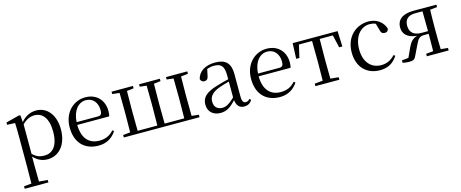

<svg xmlns="http://www.w3.org/2000/svg" viewBox="-43 -1180 5016 2089"><g transform="rotate(-15 2465.0 -135.5)"><path d="M367 15C496 15 589 -92 589 -263C589 -427 502 -531 380 -531C319 -531 258 -506 208 -446L203 -520L190 -528L36 -488V-462L125 -458C127 -408 128 -355 128 -287V27L126 224L41 232V260H308V232L211 224L209 27V-58C257 -3 313 15 367 15ZM211 -420C261 -470 304 -485 348 -485C439 -485 501 -413 501 -261C501 -95 430 -33 343 -33C294 -33 254 -46 211 -88Z M941 15C1031 15 1098 -26 1142 -94L1126 -108C1085 -60 1034 -35 963 -35C853 -35 775 -104 773 -263H1133C1138 -279 1140 -299 1140 -323C1140 -441 1063 -531 933 -531C800 -531 686 -425 686 -257C686 -76 793 15 941 15ZM774 -294C781 -424 848 -499 931 -499C1012 -499 1060 -437 1060 -352C1060 -312 1050 -294 1015 -294Z M1351 0H2080V-28L2000 -36L1998 -229V-288L2000 -480L2080 -489V-516H1840V-489L1916 -480L1918 -288V-229L1916 -31H1695L1693 -229V-288L1695 -480L1771 -489V-516H1537V-489L1613 -480L1615 -288V-229L1613 -31H1391L1389 -229V-288L1391 -480L1468 -489V-516H1227V-489L1308 -480L1310 -288V-229L1308 -36L1227 -28V0Z M2581 14C2620 14 2650 -2 2671 -37L2655 -52C2639 -34 2627 -28 2610 -28C2583 -28 2568 -45 2568 -108V-355C2568 -479 2512 -531 2396 -531C2283 -531 2209 -482 2189 -400C2195 -377 2210 -364 2233 -364C2258 -364 2275 -377 2281 -413L2296 -485C2323 -495 2348 -500 2374 -500C2453 -500 2488 -470 2488 -359V-318C2444 -308 2397 -295 2355 -282C2223 -244 2176 -193 2176 -115C2176 -32 2235 15 2314 15C2386 15 2431 -18 2490 -82C2498 -22 2526 14 2581 14ZM2488 -113C2425 -53 2389 -34 2349 -34C2293 -34 2256 -66 2256 -128C2256 -183 2289 -226 2373 -257C2407 -270 2447 -281 2488 -292Z M2984 15C3074 15 3141 -26 3185 -94L3169 -108C3128 -60 3077 -35 3006 -35C2896 -35 2818 -104 2816 -263H3176C3181 -279 3183 -299 3183 -323C3183 -441 3106 -531 2976 -531C2843 -531 2729 -425 2729 -257C2729 -76 2836 15 2984 15ZM2817 -294C2824 -424 2891 -499 2974 -499C3055 -499 3103 -437 3103 -352C3103 -312 3093 -294 3058 -294Z M3476 0H3655V-28L3563 -37L3561 -229V-288L3563 -484H3711L3744 -341H3780L3773 -516H3267L3260 -341H3296L3329 -484H3477L3479 -288V-229L3477 -37L3385 -28V0Z M4110 15C4205 15 4265 -25 4310 -94L4294 -107C4249 -58 4198 -35 4138 -35C4026 -35 3948 -118 3948 -262C3948 -408 4026 -499 4128 -499C4151 -499 4173 -495 4195 -486L4216 -413C4222 -378 4238 -364 4266 -364C4288 -364 4302 -375 4308 -399C4286 -479 4212 -531 4123 -531C3985 -531 3861 -430 3861 -251C3861 -84 3963 15 4110 15Z M4640 0H4886V-28L4806 -36C4804 -92 4803 -174 4803 -229V-288C4803 -342 4804 -424 4806 -480L4886 -489V-516H4627C4499 -516 4440 -460 4440 -379C4440 -308 4483 -254 4595 -242C4546 -229 4517 -198 4492 -144L4442 -35L4367 -27V0C4391 5 4415 9 4440 9C4491 9 4504 -3 4521 -41L4575 -153C4602 -209 4620 -231 4673 -231H4723L4721 -36L4640 -28ZM4723 -261H4649C4563 -261 4519 -302 4519 -377C4519 -445 4558 -485 4638 -485H4721L4723 -288Z"/></g></svg>

Font: Noto Serif CJK TC
Style: Regular
Weight: 400
Designer: Ryoko NISHIZUKA 西塚涼子 (kana & ideographs); Frank Grießhammer (Latin, Greek & Cyrillic); Wenlong ZHANG 张文龙 (bopomofo); San
Foundry: Adobe
Version: Version 2.001;hotconv 1.1.0;makeotfexe 2.6.0